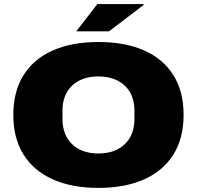

<svg xmlns="http://www.w3.org/2000/svg" viewBox="-20 -905 961 937"><path d="M460 12Q331 12 238 -29.5Q145 -71 95 -150.5Q45 -230 45 -344Q45 -459 95 -538.5Q145 -618 238 -659Q331 -700 460 -700Q590 -700 683 -659Q776 -618 826 -538.5Q876 -459 876 -344Q876 -230 826 -150.5Q776 -71 683 -29.5Q590 12 460 12ZM460 -156Q502 -156 534.5 -168Q567 -180 590 -202.5Q613 -225 624.5 -255.5Q636 -286 636 -323V-367Q636 -403 624.5 -433.5Q613 -464 590 -486Q567 -508 534.5 -520Q502 -532 460 -532Q419 -532 386 -520Q353 -508 330.5 -486Q308 -464 296.5 -433.5Q285 -403 285 -367V-323Q285 -286 296.5 -255.5Q308 -225 330.5 -202.5Q353 -180 386 -168Q419 -156 460 -156ZM352 -752 455 -885H680L681 -881L512 -752Z"/></svg>

Font: Archivo SemiBold SemiExpanded Black
Style: Regular
Weight: 900
Width: 6
Version: Version 2.001